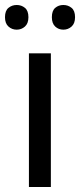

<svg xmlns="http://www.w3.org/2000/svg" viewBox="-31 -750 321 770"><path d="M173 0H85V-536H173ZM-11 -681Q-11 -707 3 -718.5Q17 -730 36 -730Q55 -730 69 -718.5Q83 -707 83 -681Q83 -656 69 -643.5Q55 -631 36 -631Q17 -631 3 -643.5Q-11 -656 -11 -681ZM177 -681Q177 -707 190.5 -718.5Q204 -730 223 -730Q242 -730 256 -718.5Q270 -707 270 -681Q270 -656 256 -643.5Q242 -631 223 -631Q204 -631 190.5 -643.5Q177 -656 177 -681Z"/></svg>

Font: Noto Sans Wancho
Style: Regular
Weight: 400
Designer: Monotype Design Team
Foundry: Monotype Imaging Inc.
Version: Version 2.001; ttfautohint (v1.8.4.7-5d5b)